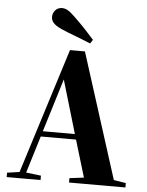

<svg xmlns="http://www.w3.org/2000/svg" viewBox="-58 -913 736 960"><g transform="rotate(5 310.0 -433.0)"><path d="M172 -244 254 -511 333 -244ZM12 0H182V-22L107 -31L164 -217H341L397 -31L325 -22V0H608V-22L547 -32L347 -660H272L74 -31L12 -22ZM382 -721C355 -751 329 -781 280 -828C251 -856 235 -866 214 -866C185 -866 168 -841 168 -818C168 -799 178 -780 221 -761C261 -743 307 -728 369 -702Z"/></g></svg>

Font: Source Serif 4 Display
Style: Bold
Weight: 700
Designer: Frank Grießhammer
Foundry: Adobe Systems Incorporated
Version: Version 4.004;hotconv 1.0.117;makeotfexe 2.5.65602